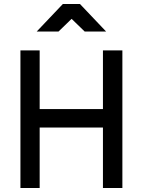

<svg xmlns="http://www.w3.org/2000/svg" viewBox="-20 -948 716 968"><path d="M499 0H597V-694H499V-398H180V-694H83V0H180V-305H499ZM165 -789H275L341 -853L407 -789H515L383 -928H297Z"/></svg>

Font: TitilliumText22L
Style: 600 wt
Weight: 600
Designer: Campivisivi
Foundry: Campivisivi
Version: 1.000